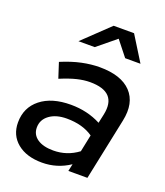

<svg xmlns="http://www.w3.org/2000/svg" viewBox="-135 -820 792 919"><g transform="rotate(20 261.0 -360.5)"><path d="M186 6Q107 6 60 -32.5Q13 -71 13 -136Q13 -212 69.5 -257Q126 -302 223 -302Q307 -302 376 -266L386 -312Q412 -435 272 -435Q241 -435 206 -426.5Q171 -418 123 -398L98 -475Q153 -498 200.5 -508Q248 -518 291 -518Q401 -518 451.5 -464.5Q502 -411 482 -316L416 0H319L327 -37Q263 6 186 6ZM217 -67Q287 -67 343 -109L361 -196Q308 -233 227 -233Q173 -233 139.5 -208.5Q106 -184 106 -144Q106 -108 135.5 -87.5Q165 -67 217 -67ZM152 -600 285 -727H389L468 -600H390L329 -677L235 -600Z"/></g></svg>

Font: Red Hat Display Medium
Style: Italic
Weight: 500
Italic angle: -12°
Designer: Pentagram, MCKL
Foundry: Pentagram, MCKL
Version: Version 1.023; ttfautohint (v1.8.3)